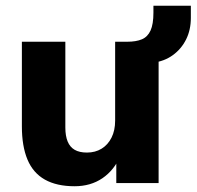

<svg xmlns="http://www.w3.org/2000/svg" viewBox="-20 -636 683 667"><path d="M239 11Q177 11 136 -12Q95 -35 75.5 -81.5Q56 -128 56 -197V-491H207V-193Q207 -164 215 -144.5Q223 -125 239.5 -115.5Q256 -106 282 -106Q311 -106 333 -119.5Q355 -133 367.5 -158Q380 -183 380 -217V-491H531V0H384V-96H399Q377 -45 336 -17Q295 11 239 11ZM511 -418 422 -473V-491Q453 -491 473 -499.5Q493 -508 503 -530Q513 -552 513 -592V-616H643V-574Q643 -532 626.5 -499Q610 -466 580.5 -444.5Q551 -423 511 -418Z"/></svg>

Font: Nunito Sans 12pt ExtraBold
Style: Regular
Weight: 800
Designer: Vernon Adams
Foundry: Vernon Adams
Version: Version 3.101;gftools[0.9.27]